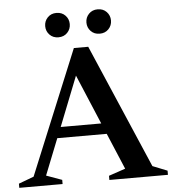

<svg xmlns="http://www.w3.org/2000/svg" viewBox="-68 -913 865 965"><g transform="rotate(-5 365.0 -430.0)"><path d="M666 -50.5 740 -21V0H444.5V-21L528.5 -49.5L451.5 -232H202L129.5 -49.5L208.5 -21V0H-10V-21L66.5 -49.5L324.5 -676H397ZM224 -286.5H428.5L323 -537ZM252.5 -736.5Q225 -736.5 207.8 -754.5Q190.5 -772.5 190.5 -798Q190.5 -823.5 207.8 -841.5Q225 -859.5 252.5 -859.5Q280 -859.5 297.2 -841.5Q314.5 -823.5 314.5 -798Q314.5 -772.5 297.2 -754.5Q280 -736.5 252.5 -736.5ZM460.5 -736.5Q433 -736.5 415.8 -754.5Q398.5 -772.5 398.5 -798Q398.5 -823.5 415.8 -841.5Q433 -859.5 460.5 -859.5Q488 -859.5 505.2 -841.5Q522.5 -823.5 522.5 -798Q522.5 -772.5 505.2 -754.5Q488 -736.5 460.5 -736.5Z"/></g></svg>

Font: Newsreader Text SemiBold
Style: Regular
Weight: 600
Designer: Hugues Gentile
Foundry: Production Type
Version: Version 1.001